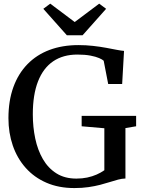

<svg xmlns="http://www.w3.org/2000/svg" viewBox="-20 -992 758 1024"><path d="M376.5 11Q293 11 227.5 -17.5Q162 -46 116.8 -97Q71.5 -148 48.2 -215.8Q25 -283.5 25 -361.5Q25 -454.5 51.2 -527Q77.5 -599.5 126.5 -649.8Q175.5 -700 244.2 -725.8Q313 -751.5 398.5 -751.5Q439 -751.5 476.5 -747.2Q514 -743 546.2 -737Q578.5 -731 603 -726.2Q627.5 -721.5 641.5 -720.5L631.5 -544H557L533 -668Q526.5 -674.5 508.8 -682.2Q491 -690 462 -695.5Q433 -701 392.5 -701Q316.5 -701 263.5 -665Q210.5 -629 182.8 -558Q155 -487 155 -382Q155 -314.5 168 -253Q181 -191.5 208.8 -143.5Q236.5 -95.5 280.8 -67.5Q325 -39.5 387.5 -39.5Q418.5 -39.5 445.5 -45.2Q472.5 -51 495.2 -61Q518 -71 536.5 -84V-308L415.5 -318.5V-374H706V-318.5L649 -309V-40Q630 -39.5 609.5 -34Q589 -28.5 565.5 -21Q542 -13.5 514 -6.2Q486 1 452 6Q418 11 376.5 11ZM336.5 -804 211 -945 248 -972.5 378.5 -874.5 509 -972.5 546 -945 420.5 -804Z"/></svg>

Font: Merriweather 36pt Medium
Style: Regular
Weight: 500
Version: Version 2.100